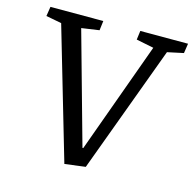

<svg xmlns="http://www.w3.org/2000/svg" viewBox="-104 -805 928 922"><g transform="rotate(15 359.5 -344.5)"><path d="M358.9 -85.9H362.8L563 -638.2L476.1 -655.8L481.9 -700.2H719.2L711.9 -651.9L631.8 -634.8L397.9 -2L294.9 11.2L105 -638.2L27.8 -652.8L35.2 -700.2H297.9L292 -652.8L204.1 -640.1Z"/></g></svg>

Font: Literata Book
Style: Italic
Weight: 400
Italic angle: -3°
Designer: Latin by Veronika Burian and Jose Scaglione. Greek by Irene Vlachou. Cyrillic by Vera Evstafieva
Foundry: TypeTogether
Version: Version 1.003;PS 001.003;hotconv 1.0.88;makeotf.lib2.5.64775